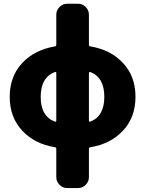

<svg xmlns="http://www.w3.org/2000/svg" viewBox="-20 -794 760 1011"><path d="M276.4 -410.2Q276.4 -412.1 273.9 -414.1Q271.5 -416 269.5 -415Q194.3 -386.7 194.3 -283.2Q194.3 -181.6 269.5 -153.3Q272.5 -152.3 274.4 -154.3Q276.4 -156.2 276.4 -158.2ZM448.2 -158.2Q448.2 -156.2 450.7 -154.3Q453.1 -152.3 455.1 -153.3Q529.3 -181.6 529.3 -284.2Q529.3 -386.7 455.1 -415Q453.1 -416 450.7 -414.1Q448.2 -412.1 448.2 -410.2ZM455.1 -18.6Q448.2 -17.6 448.2 -9.8V138.7Q448.2 162.1 431.2 179.2Q414.1 196.3 390.6 196.3H334Q310.5 196.3 293.5 179.2Q276.4 162.1 276.4 138.7V-9.8Q276.4 -17.6 269.5 -18.6Q162.1 -36.1 97.7 -105.5Q31.2 -175.8 31.2 -284.2Q31.2 -392.6 97.7 -462.9Q162.1 -531.2 269.5 -549.8Q276.4 -550.8 276.4 -558.6V-716.8Q276.4 -740.2 293.5 -757.3Q310.5 -774.4 334 -774.4H390.6Q414.1 -774.4 431.2 -757.3Q448.2 -740.2 448.2 -716.8V-558.6Q448.2 -550.8 455.1 -549.8Q562.5 -532.2 627 -462.9Q693.4 -392.6 693.4 -284.2Q693.4 -175.8 627 -105.5Q562.5 -36.1 455.1 -18.6Z"/></svg>

Font: Gen Jyuu Gothic Heavy
Style: Bold
Weight: 900
Designer: [Source Han Sans]
Ryoko NISHIZUKA  (kana & ideographs); Paul D. Hunt (Latin, Greek & Cyrillic); Wenlong ZHANG  (bopomofo
Version: Version 1.002.20150607